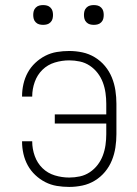

<svg xmlns="http://www.w3.org/2000/svg" viewBox="-20 -729 540 757"><path d="M253 8Q228 8 204 4Q180 0 158.5 -11Q137 -22 119 -39Q101 -56 89.5 -77Q78 -98 72.5 -122Q67 -146 67 -170V-172H107V-171Q107 -142 117 -114Q127 -86 147.5 -66Q168 -46 196 -37.5Q224 -29 253 -29Q274 -29 295 -33.5Q316 -38 334 -50Q352 -62 365 -79Q378 -96 385.5 -116Q393 -136 396 -157.5Q399 -179 399 -200V-242H196V-278H399V-320Q399 -341 396 -362.5Q393 -384 385.5 -404Q378 -424 365 -441Q352 -458 334 -470Q316 -482 295 -486.5Q274 -491 253 -491Q224 -491 196 -482.5Q168 -474 147.5 -454Q127 -434 117 -406Q107 -378 107 -349V-348H67V-350Q67 -374 72.5 -398Q78 -422 89.5 -443Q101 -464 119 -481Q137 -498 158.5 -509Q180 -520 204 -524Q228 -528 253 -528Q279 -528 305 -522.5Q331 -517 354 -503Q377 -489 394 -468.5Q411 -448 421 -423.5Q431 -399 435 -372.5Q439 -346 439 -320V-200Q439 -174 435 -147.5Q431 -121 421 -96.5Q411 -72 394 -51.5Q377 -31 354 -17Q331 -3 305 2.5Q279 8 253 8ZM350 -631Q342 -631 334.5 -633Q327 -635 321 -641Q315 -647 313 -654.5Q311 -662 311 -670Q311 -678 313 -685.5Q315 -693 321 -699Q327 -705 334.5 -707Q342 -709 350 -709Q358 -709 365.5 -707Q373 -705 379 -699Q385 -693 387 -685.5Q389 -678 389 -670Q389 -662 387 -654.5Q385 -647 379 -641Q373 -635 365.5 -633Q358 -631 350 -631ZM150 -631Q142 -631 134.5 -633Q127 -635 121 -641Q115 -647 113 -654.5Q111 -662 111 -670Q111 -678 113 -685.5Q115 -693 121 -699Q127 -705 134.5 -707Q142 -709 150 -709Q158 -709 165.5 -707Q173 -705 179 -699Q185 -693 187 -685.5Q189 -678 189 -670Q189 -662 187 -654.5Q185 -647 179 -641Q173 -635 165.5 -633Q158 -631 150 -631Z"/></svg>

Font: Iosevka Curly Extralight
Style: Regular
Weight: 200
Monospace: yes
Designer: Belleve Invis
Foundry: Belleve Invis
Version: Version 22.1.2; ttfautohint (v1.8.4)